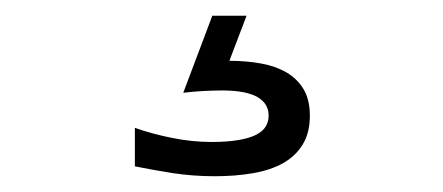

<svg xmlns="http://www.w3.org/2000/svg" viewBox="-20 -30 568 246"><path d="M273.9 47.9Q295.4 47.9 314.2 51.3Q333 54.7 346.9 62.7Q360.8 70.8 368.9 84.2Q377 97.7 377 118.2Q377 140.1 367.9 155Q358.9 169.9 342.8 179Q326.7 188 304.2 191.9Q281.7 195.8 254.9 195.8Q227.1 195.8 200.7 191.7Q174.3 187.5 152.8 183.1V133.8Q174.8 141.6 200.4 146.7Q226.1 151.9 251 151.9Q271.5 151.9 285.6 149.4Q299.8 147 308.3 142.6Q316.9 138.2 320.6 131.8Q324.2 125.5 324.2 118.2Q324.2 108.9 319.3 102.5Q314.5 96.2 306.2 92.5Q297.9 88.9 287.4 87.4Q276.9 85.9 265.1 85.9Q252.4 85.9 239.3 86.7Q226.1 87.4 214.8 88.9L252 -9.8H295.9Z"/></svg>

Font: Syncopate
Style: Regular
Weight: 300
Width: 7
Designer: Astigmatic (AOETI)
Foundry: Astigmatic (AOETI)
Version: Version 001.000